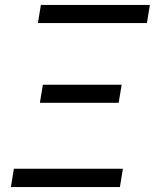

<svg xmlns="http://www.w3.org/2000/svg" viewBox="-20 -755 640 775"><path d="M133 -662 145 -735H585L573 -662ZM141 -340 153 -413H471L459 -340ZM24 0 36 -74H476L464 0Z"/></svg>

Font: Iosevka SS04 Extended Oblique
Style: Regular
Weight: 400
Width: 7
Italic angle: -9°
Monospace: yes
Designer: Belleve Invis
Foundry: Belleve Invis
Version: Version 19.0.0; ttfautohint (v1.8.4)